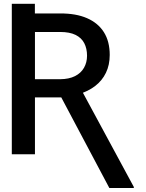

<svg xmlns="http://www.w3.org/2000/svg" viewBox="-20 -797 752 992"><path d="M41 -678.7V-777.3H160.2V-678.7ZM41 -727.5H290.5Q372.6 -728 429.7 -703.1Q486.8 -678.2 516.8 -630.6Q546.9 -583 546.9 -513.2Q546.9 -461.4 527.3 -420.9Q507.8 -380.4 471.4 -352.5Q435.1 -324.7 384.3 -309.6L350.1 -293.9H128.4L127.9 -387.7H290.5Q336.9 -388.2 367.7 -403.8Q398.4 -419.4 414.1 -447Q429.7 -474.6 429.7 -508.8Q429.7 -546.4 415.3 -574Q400.9 -601.6 370.4 -616.7Q339.8 -631.8 290.5 -631.8H160.6V0H41ZM544.9 174.3 281.7 -321.8H406.2L671.4 168.9V174.3Z"/></svg>

Font: Inter 28pt Medium
Style: Regular
Weight: 500
Designer: Rasmus Andersson
Foundry: rsms
Version: Version 4.001;git-66647c0bb